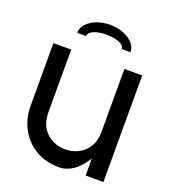

<svg xmlns="http://www.w3.org/2000/svg" viewBox="-129 -786 780 886"><g transform="rotate(20 260.5 -342.5)"><path d="M391.1 -523.4H478.5V0H391.1V-83.5Q335.9 6.3 260.7 6.3Q197.3 6.3 147.9 -22.5Q98.6 -51.3 70.6 -101.8Q42.5 -152.3 42.5 -216.8V-523.4H129.9V-216.8Q129.9 -169.9 148.9 -139.9Q168 -109.9 198 -95.5Q228 -81.1 260.7 -81.1Q293 -81.1 323 -95.5Q353 -109.9 372.1 -139.9Q391.1 -169.9 391.1 -216.8ZM260.3 -692.4Q314.5 -692.4 352.8 -667Q391.1 -641.6 391.1 -605.5H347.7Q347.7 -623.5 322 -633.8Q296.4 -644 260.3 -644Q224.1 -644 198.5 -633.8Q172.9 -623.5 172.9 -605.5H129.4Q129.4 -641.6 167.7 -667Q206.1 -692.4 260.3 -692.4Z"/></g></svg>

Font: Qaz
Style: Regular
Weight: 400
Designer: GGBotNet
Foundry: f0n7
Version: 0.70